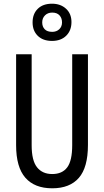

<svg xmlns="http://www.w3.org/2000/svg" viewBox="-20 -1007 562 1037"><path d="M455 -224Q455 -103 406 -46.5Q357 10 262 10Q167 10 117 -47Q67 -104 67 -223V-714H151V-222Q151 -140 180 -103.5Q209 -67 262 -67Q316 -67 343 -103Q370 -139 370 -223V-714H455ZM261 -786Q212 -786 184 -813.5Q156 -841 156 -886Q156 -932 184 -959.5Q212 -987 261 -987Q307 -987 336.5 -960Q366 -933 366 -888Q366 -842 337.5 -814Q309 -786 261 -786ZM262 -835Q285 -835 300 -849Q315 -863 315 -886Q315 -909 301.5 -924Q288 -939 262 -939Q238 -939 223 -924Q208 -909 208 -886Q208 -863 221.5 -849Q235 -835 262 -835Z"/></svg>

Font: Noto Sans Kannada ExtraCondensed
Style: Regular
Weight: 400
Width: 2
Designer: Jelle Bosma - Monotype Design Team
Foundry: Monotype Imaging Inc.
Version: Version 2.005; ttfautohint (v1.8.4.7-5d5b)